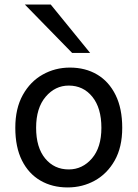

<svg xmlns="http://www.w3.org/2000/svg" viewBox="-20 -801 597 833"><path d="M46.4 -246.6Q46.4 -330.6 78.9 -388.9Q111.3 -447.3 165.3 -477.5Q219.2 -507.8 283.2 -507.8Q350.6 -507.8 401.6 -477.5Q452.6 -447.3 481.4 -388.9Q510.3 -330.6 510.3 -246.6Q510.3 -162.6 477.8 -105Q445.3 -47.4 391.6 -17.6Q337.9 12.2 273.4 12.2Q206.5 12.2 155.3 -17.6Q104 -47.4 75.2 -105Q46.4 -162.6 46.4 -246.6ZM136.7 -246.6Q136.7 -161.1 176 -113.5Q215.3 -65.9 278.3 -65.9Q337.4 -65.9 378.7 -113.5Q419.9 -161.1 419.9 -246.6Q419.9 -332.5 380.6 -381.1Q341.3 -429.7 278.3 -429.7Q219.2 -429.7 178 -381.1Q136.7 -332.5 136.7 -246.6ZM87.9 -781.2H200.2L371.1 -571.3H293Z"/></svg>

Font: Kanchenjunga
Style: Regular
Weight: 400
Designer: Becca Hirsbrunner Spalinger
Foundry: SIL International
Version: Version 2.001